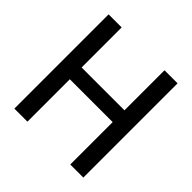

<svg xmlns="http://www.w3.org/2000/svg" viewBox="-189 -903 1066 1066"><g transform="rotate(45 344.0 -370.0)"><path d="M73 0V-740H175.5V-425.5H512V-740H614.5V0H512V-333H175.5V0Z"/></g></svg>

Font: Encode Sans Semi Condensed Medium
Style: Regular
Weight: 500
Width: 4
Designer: Multiple Designers
Foundry: Impallari Type
Version: Version 2.000